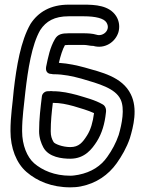

<svg xmlns="http://www.w3.org/2000/svg" viewBox="-20 -709 623 825"><path d="M191 -317H185C172 -317 161 -306 160 -295C154 -245 148 -199 148 -145C148 -117 157 -93 166 -76C189 -33 247 -27 282 -27C345 -27 376 -70 396 -101C418 -136 430 -177 435 -224C438 -241 432 -254 422 -260C388 -280 346 -290 310 -301C279 -309 246 -317 207 -317C201 -318 197 -318 191 -317ZM207 -267C240 -267 266 -261 296 -253C326 -244 358 -235 384 -223C379 -184 370 -152 354 -127C335 -97 319 -77 282 -77C248 -77 214 -91 210 -99C202 -113 198 -125 198 -145C198 -188 202 -226 207 -267ZM340 -566H275C246 -566 228 -562 216 -541C195 -505 187 -465 178 -421C177 -414 175 -391 203 -391C205 -390 208 -390 210 -390C254 -390 293 -381 330 -371C405 -349 475 -330 498 -282C517 -243 504 -177 490 -129C478 -94 461 -63 441 -35C414 4 373 31 317 42C305 44 294 46 282 46C214 46 162 23 126 -8C97 -34 75 -84 75 -146C75 -206 83 -253 89 -315C100 -409 116 -516 153 -580C178 -618 214 -639 275 -639H340C391 -639 426 -630 437 -613C458 -581 423 -550 394 -560C378 -565 355 -566 340 -566ZM375 -512H380C430 -497 476 -528 489 -571C495 -593 493 -618 479 -640C449 -686 389 -689 340 -689H275C197 -689 144 -657 111 -606C69 -533 51 -425 39 -321C34 -260 25 -212 25 -146C25 -73 50 -8 94 30C139 69 202 96 282 96C297 96 312 95 327 92C394 79 446 42 481 -7C503 -38 524 -74 538 -115C553 -165 573 -242 542 -304C505 -380 413 -399 344 -419C310 -428 276 -436 233 -439C240 -469 249 -498 259 -515C265 -515 271 -516 275 -516H340C353 -516 367 -512 375 -512Z"/></svg>

Font: Blanket
Style: BdOutline
Weight: 700
Foundry: Cannot Into Space Fonts
Version: Version 0.9